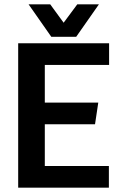

<svg xmlns="http://www.w3.org/2000/svg" viewBox="-20 -867 556 887"><path d="M64 -667H484V-567H187V-393H434L419 -293H187V-100H483V0H64ZM437 -847 332 -697H217L112 -847H212L274 -762L337 -847Z"/></svg>

Font: Epunda Sans SemiBold
Style: Regular
Weight: 600
Designer: Simon Atzbach
Foundry: typofactur
Version: Version 2.204; ttfautohint (v1.8.4.7-5d5b)